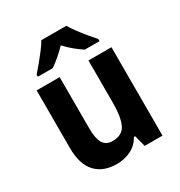

<svg xmlns="http://www.w3.org/2000/svg" viewBox="-181 -891 962 1027"><g transform="rotate(-30 300.0 -378.0)"><path d="M530 -546V0H420L402 -70H394Q371 -29 331 -9.5Q291 10 244 10Q161 10 114.5 -39.5Q68 -89 68 -190V-546H210V-228Q210 -168 227.5 -138Q245 -108 285 -108Q346 -108 367 -153Q388 -198 388 -282V-546ZM378 -766Q391 -744 410.5 -717.5Q430 -691 451.5 -665Q473 -639 491 -619V-606H400Q377 -621 350.5 -642.5Q324 -664 300 -690Q275 -664 249.5 -642.5Q224 -621 202 -606H110V-619Q127 -638 149 -664.5Q171 -691 191.5 -718Q212 -745 224 -766Z"/></g></svg>

Font: Noto Sans SemiCondensed
Style: Bold
Weight: 700
Width: 4
Designer: Monotype Design Team
Foundry: Monotype Imaging Inc.
Version: Version 2.013; ttfautohint (v1.8.4.7-5d5b)